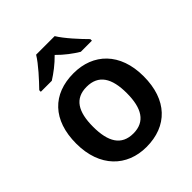

<svg xmlns="http://www.w3.org/2000/svg" viewBox="-213 -898 1039 1039"><g transform="rotate(-45 307.0 -378.0)"><path d="M378 -766H236C209 -721 149 -656 112 -618V-606H196C231 -628 271 -658 306 -694C341 -658 383 -627 418 -606H503V-618C466 -655 405 -721 378 -766ZM565 -272C565 -452 458 -552 308 -552C148 -552 49 -452 49 -272C49 -92 157 10 305 10C465 10 565 -92 565 -272ZM178 -272C178 -387 216 -450 306 -450C397 -450 436 -387 436 -272C436 -157 397 -92 307 -92C216 -92 178 -157 178 -272Z"/></g></svg>

Font: Noto Sans Gurmukhi SemiBold
Style: Regular
Weight: 600
Designer: Jelle Bosma - Monotype Design Team
Foundry: Monotype Imaging Inc.
Version: Version 2.004